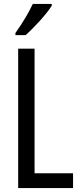

<svg xmlns="http://www.w3.org/2000/svg" viewBox="-20 -963 411 983"><path d="M245 -934V-943H148C127 -898 97 -848 59 -794V-783H111C152 -819 220 -892 245 -934ZM73 0H354V-76H157V-714H73Z"/></svg>

Font: Noto Sans Gurmukhi UI ExtraCondensed
Style: Regular
Weight: 400
Width: 2
Designer: Jelle Bosma - Monotype Design Team
Foundry: Monotype Imaging Inc.
Version: Version 2.004